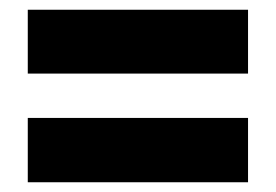

<svg xmlns="http://www.w3.org/2000/svg" viewBox="-20 -549 566 394"><path d="M37 -398H489V-529H37ZM37 -175H489V-307H37Z"/></svg>

Font: Noto Sans Thai Looped Condensed Black
Style: Regular
Weight: 900
Width: 3
Designer: Sasikarn Vongin, Ben Mitchell
Foundry: The Fontpad Ltd
Version: Version 1.001